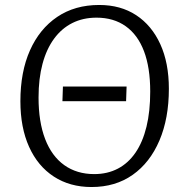

<svg xmlns="http://www.w3.org/2000/svg" viewBox="-20 -738 743 772"><path d="M348 14Q261 14 196.5 -28Q132 -70 97 -147.5Q62 -225 62 -331Q62 -449 100.5 -535.5Q139 -622 210 -670Q281 -718 379 -718Q465 -718 527.5 -677Q590 -636 624.5 -560.5Q659 -485 659 -381Q659 -262 621 -173Q583 -84 513.5 -35Q444 14 348 14ZM359 -38Q412 -38 454 -60Q496 -82 525 -124.5Q554 -167 569 -228.5Q584 -290 584 -370Q584 -466 559 -532Q534 -598 485.5 -632.5Q437 -667 368 -667Q314 -667 271 -645.5Q228 -624 197.5 -582.5Q167 -541 151 -481.5Q135 -422 135 -346Q135 -248 161.5 -179Q188 -110 238.5 -74Q289 -38 359 -38ZM231 -331 233 -390H489L487 -331Z"/></svg>

Font: Literata 18pt Light
Style: Italic
Weight: 300
Italic angle: -2°
Designer: Latin by Veronika Burian and Jose Scaglione. Greek by Irene Vlachou. Cyrillic by Vera Evstafieva
Foundry: TypeTogether
Version: Version 3.103;gftools[0.9.29]